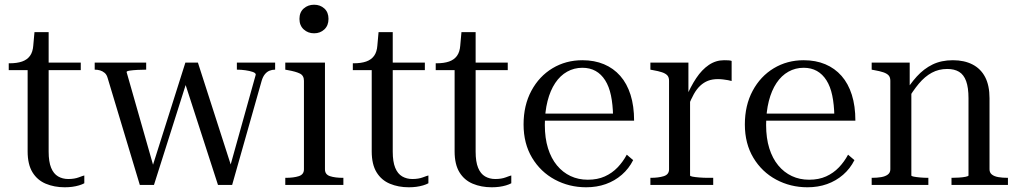

<svg xmlns="http://www.w3.org/2000/svg" viewBox="-20 -783 4306 813"><path d="M17 -486V-515H20Q52 -515 73.5 -522.5Q95 -530 107 -546.5Q119 -563 121 -591L154 -518H322V-486ZM186 -141Q186 -98 196.5 -72.5Q207 -47 226 -36Q245 -25 269 -25Q295 -25 313.5 -32Q332 -39 337 -40V-7Q328 -2 314.5 2Q301 6 286 8Q271 10 254 10Q210 10 174 -5Q138 -20 117.5 -53.5Q97 -87 97 -142V-522L115 -525L126 -647H186Z M775 -451H757L903 0H963L1088 -441Q1093 -458 1101.5 -468.5Q1110 -479 1121 -483.5Q1132 -488 1144 -488H1145V-518H983V-488H985Q1001 -488 1019 -485.5Q1037 -483 1050 -478.5Q1063 -474 1063 -467L948 -55H967L818 -518H765L618 -54H637L516 -478Q516 -482 529.5 -484Q543 -486 562 -487Q581 -488 597 -488H599V-518H381V-488H382Q393 -488 403.5 -485Q414 -482 423 -474.5Q432 -467 436 -452L572 0H632Z M1310 -642Q1284 -642 1266 -658.5Q1248 -675 1248 -703Q1248 -731 1266 -747Q1284 -763 1310 -763Q1336 -763 1353.5 -747Q1371 -731 1371 -703Q1371 -675 1353.5 -658.5Q1336 -642 1310 -642ZM1356 -518V-66Q1356 -44 1377.5 -37Q1399 -30 1432 -30H1434V0H1188V-30H1190Q1223 -30 1245 -37Q1267 -44 1267 -66V-441Q1267 -463 1250 -471.5Q1233 -480 1199 -486L1188 -488V-518Z M1474 -486V-515H1477Q1509 -515 1530.5 -522.5Q1552 -530 1564 -546.5Q1576 -563 1578 -591L1611 -518H1779V-486ZM1643 -141Q1643 -98 1653.5 -72.5Q1664 -47 1683 -36Q1702 -25 1726 -25Q1752 -25 1770.5 -32Q1789 -39 1794 -40V-7Q1785 -2 1771.5 2Q1758 6 1743 8Q1728 10 1711 10Q1667 10 1631 -5Q1595 -20 1574.5 -53.5Q1554 -87 1554 -142V-522L1572 -525L1583 -647H1643Z M1825 -486V-515H1828Q1860 -515 1881.5 -522.5Q1903 -530 1915 -546.5Q1927 -563 1929 -591L1962 -518H2130V-486ZM1994 -141Q1994 -98 2004.5 -72.5Q2015 -47 2034 -36Q2053 -25 2077 -25Q2103 -25 2121.5 -32Q2140 -39 2145 -40V-7Q2136 -2 2122.5 2Q2109 6 2094 8Q2079 10 2062 10Q2018 10 1982 -5Q1946 -20 1925.5 -53.5Q1905 -87 1905 -142V-522L1923 -525L1934 -647H1994Z M2287 -254Q2287 -198 2300.5 -155Q2314 -112 2338.5 -82.5Q2363 -53 2396 -37.5Q2429 -22 2469 -22Q2510 -22 2541 -36Q2572 -50 2595 -74Q2618 -98 2634 -128L2661 -105Q2643 -69 2613 -43Q2583 -17 2545 -3.5Q2507 10 2462 10Q2390 10 2329.5 -22.5Q2269 -55 2233 -115Q2197 -175 2197 -256Q2197 -337 2230 -398.5Q2263 -460 2319.5 -494Q2376 -528 2446 -528Q2497 -528 2537.5 -511Q2578 -494 2606.5 -461.5Q2635 -429 2650 -381.5Q2665 -334 2665 -272H2260L2259 -302H2604L2576 -291Q2575 -341 2567 -379Q2559 -417 2542.5 -443Q2526 -469 2502 -482.5Q2478 -496 2446 -496Q2411 -496 2381.5 -479.5Q2352 -463 2331 -431.5Q2310 -400 2298.5 -355Q2287 -310 2287 -254Z M3078 -525V-440Q3072 -442 3063 -443.5Q3054 -445 3043 -446.5Q3032 -448 3020 -448Q2996 -448 2978 -441Q2960 -434 2945 -420Q2930 -406 2918 -384.5Q2906 -363 2894 -333L2883 -366Q2904 -416 2928 -452Q2952 -488 2981.5 -508Q3011 -528 3046 -528Q3057 -528 3065 -527.5Q3073 -527 3078 -525ZM2734 0V-30H2735Q2768 -30 2790.5 -37Q2813 -44 2813 -66V-441Q2813 -456 2805.5 -464Q2798 -472 2783 -477Q2768 -482 2745 -486L2734 -488V-518H2895V-380L2902 -389V-40Q2902 -37 2912.5 -35Q2923 -33 2941 -31.5Q2959 -30 2979 -30H3000V0Z M3224 -254Q3224 -198 3237.5 -155Q3251 -112 3275.5 -82.5Q3300 -53 3333 -37.5Q3366 -22 3406 -22Q3447 -22 3478 -36Q3509 -50 3532 -74Q3555 -98 3571 -128L3598 -105Q3580 -69 3550 -43Q3520 -17 3482 -3.5Q3444 10 3399 10Q3327 10 3266.5 -22.5Q3206 -55 3170 -115Q3134 -175 3134 -256Q3134 -337 3167 -398.5Q3200 -460 3256.5 -494Q3313 -528 3383 -528Q3434 -528 3474.5 -511Q3515 -494 3543.5 -461.5Q3572 -429 3587 -381.5Q3602 -334 3602 -272H3197L3196 -302H3541L3513 -291Q3512 -341 3504 -379Q3496 -417 3479.5 -443Q3463 -469 3439 -482.5Q3415 -496 3383 -496Q3348 -496 3318.5 -479.5Q3289 -463 3268 -431.5Q3247 -400 3235.5 -355Q3224 -310 3224 -254Z M3671 0V-30H3672Q3694 -30 3711.5 -33Q3729 -36 3739.5 -44Q3750 -52 3750 -66V-441Q3750 -456 3742.5 -464Q3735 -472 3720 -477Q3705 -482 3682 -486L3671 -488V-518H3832V-413L3839 -404V-40Q3839 -37 3849.5 -35Q3860 -33 3876.5 -31.5Q3893 -30 3911 -30V0ZM4248 0H4009V-30Q4023 -30 4040 -31Q4057 -32 4069 -34.5Q4081 -37 4081 -40V-367Q4081 -412 4071 -439.5Q4061 -467 4041 -479Q4021 -491 3991 -491Q3955 -491 3925.5 -475Q3896 -459 3870.5 -428.5Q3845 -398 3820 -355L3804 -379Q3832 -426 3862 -459Q3892 -492 3929 -510Q3966 -528 4015 -528Q4063 -528 4098 -510Q4133 -492 4151.5 -456.5Q4170 -421 4170 -367V-66Q4170 -52 4180 -44Q4190 -36 4207.5 -33Q4225 -30 4247 -30H4248Z"/></svg>

Font: Roboto Serif 144pt
Style: Regular
Weight: 400
Version: Version 1.008